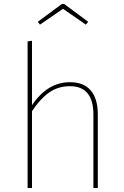

<svg xmlns="http://www.w3.org/2000/svg" viewBox="-20 -940 621 960"><path d="M469 -369V0H447V-367Q447 -509 330 -509Q270 -509 225 -477Q180 -445 140 -384V0H118V-733L140 -736V-414Q217 -529 330 -529Q399 -529 434 -487.5Q469 -446 469 -369ZM169 -831 289 -920H301L421 -831L409 -817L295 -896L180 -817Z"/></svg>

Font: Fira Sans Thin
Style: Regular
Weight: 100
Designer: bBox Type GmbH & Carrois Corporate GbR & Edenspiekermann AG
Foundry: bBox Type GmbH & Carrois Corporate GbR & Edenspiekermann AG
Version: Version 4.301